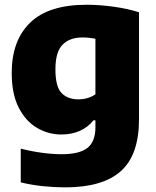

<svg xmlns="http://www.w3.org/2000/svg" viewBox="-20 -578 673 828"><path d="M261 230Q215.5 230 166.2 225Q117 220 69.5 208.5V63Q117 75 162 81Q207 87 245.5 87Q323 87 357.2 59.8Q391.5 32.5 391.5 -29V-59H383Q359.5 -29.5 324.5 -13.8Q289.5 2 244.5 2Q188 2 139.2 -26.8Q90.5 -55.5 60.5 -114.2Q30.5 -173 30.5 -263.5Q30.5 -403 110 -480.2Q189.5 -557.5 353.5 -557.5Q409.5 -557.5 470.5 -549Q531.5 -540.5 579.5 -525V-64.5Q579.5 90.5 501 160.2Q422.5 230 261 230ZM318.5 -149.5Q337.5 -149.5 357 -155Q376.5 -160.5 391.5 -171.5V-411Q380 -413 366 -414.8Q352 -416.5 336.5 -416.5Q280 -416.5 249.5 -385Q219 -353.5 219 -279Q219 -204 245.5 -176.8Q272 -149.5 318.5 -149.5Z"/></svg>

Font: Encode Sans XBd
Style: Regular
Weight: 800
Designer: Multiple Designers
Foundry: Impallari Type
Version: Version 3.002; ttfautohint (v1.8.3) -l 8 -r 50 -G 200 -x 14 